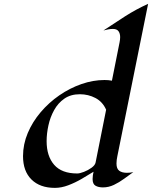

<svg xmlns="http://www.w3.org/2000/svg" viewBox="-20 -937 768 969"><path d="M567.9 -111.8Q567.9 -85.4 581.8 -75.2Q595.7 -64.9 620.6 -64.9Q637.2 -64.9 652.8 -68.4Q630.9 -52.7 606.2 -34.7Q581.5 -16.6 554.9 -3.9Q528.3 8.8 499.5 8.8Q476.6 8.8 461.9 0.2Q447.3 -8.3 447.3 -33.7Q447.3 -43 448.7 -52.2Q450.2 -61.5 452.1 -70.3Q424.8 -53.2 392.1 -34.2Q359.4 -15.1 324.7 -2Q290 11.2 256.8 11.2Q181.6 11.2 138.9 -31Q96.2 -73.2 96.2 -148.9Q96.2 -209 120.1 -265.6Q144 -322.3 185.3 -370.8Q226.6 -419.4 279.3 -455.8Q332 -492.2 390.9 -512.7Q449.7 -533.2 507.8 -533.2Q528.3 -533.2 544.9 -529.8L583.5 -723.6Q586.4 -737.8 586.4 -749.5Q586.4 -768.1 578.1 -779.5Q569.8 -791 549.8 -791Q537.6 -791 525.4 -788.6Q513.2 -786.1 502 -783.2Q556.2 -819.3 611.8 -855Q667.5 -890.6 727.5 -917.5L572.3 -148.9Q570.3 -139.6 569.1 -130.4Q567.9 -121.1 567.9 -111.8ZM515.6 -383.3Q498 -423.3 461.7 -442.4Q425.3 -461.4 383.3 -461.4Q336.9 -461.4 304.9 -439.2Q272.9 -417 253.2 -381.3Q233.4 -345.7 224.4 -304.2Q215.3 -262.7 215.3 -224.6Q215.3 -148.9 253.4 -105.2Q291.5 -61.5 369.6 -61.5Q382.8 -61.5 403.6 -69.6Q424.3 -77.6 441.9 -90.3Q459.5 -103 462.4 -116.7Z"/></svg>

Font: Lugrasimo
Style: Regular
Weight: 400
Designer: The DocRepair Project, Astigmatic (AOETI)
Foundry: Google
Version: Version 1.001